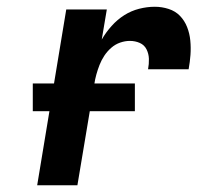

<svg xmlns="http://www.w3.org/2000/svg" viewBox="-20 -548 640 568"><path d="M90 0 176 -520H296L281 -431Q293 -452 310 -471Q327 -490 347.5 -503Q368 -516 391.5 -522Q415 -528 438 -528Q459 -528 479 -521.5Q499 -515 512.5 -501Q526 -487 533.5 -468Q541 -449 543 -428Q545 -407 543.5 -386Q542 -365 538 -343H418Q421 -359 420.5 -374Q420 -389 413.5 -402Q407 -415 393.5 -421Q380 -427 364 -427Q350 -427 335.5 -422Q321 -417 309 -406.5Q297 -396 288.5 -383Q280 -370 274.5 -356Q269 -342 265 -327.5Q261 -313 259 -299L209 0ZM77 -219V-301H379V-219Z"/></svg>

Font: Iosevka SS04 Extended
Style: Bold Italic
Weight: 700
Width: 7
Italic angle: -9°
Monospace: yes
Designer: Belleve Invis
Foundry: Belleve Invis
Version: Version 19.0.0; ttfautohint (v1.8.4)